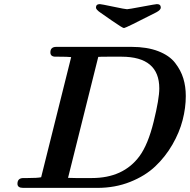

<svg xmlns="http://www.w3.org/2000/svg" viewBox="-20 -914 924 934"><path d="M64.9 -20Q64.9 -47.9 94.2 -47.9H113.8Q162.6 -47.9 180.2 -51.8L326.2 -636.2Q307.1 -638.2 267.1 -638.2H250Q225.1 -638.2 225.1 -659.2Q225.1 -686 253.9 -686H620.1Q695.3 -686 749.8 -665Q804.2 -644 832 -607.9Q859.9 -571.8 871.8 -532.5Q883.8 -493.2 883.8 -446.8Q883.8 -389.6 868.4 -329.8Q853 -270 818.6 -210.4Q784.2 -150.9 735.1 -104.5Q686 -58.1 613 -29.1Q540 0 453.1 0H92.8Q64.9 0 64.9 -20ZM311 -48.8Q324.2 -47.9 349.1 -47.9H426.8Q579.6 -47.9 658.2 -153.8Q700.2 -210.9 727.5 -322Q754.9 -433.1 754.9 -483.9Q754.9 -637.7 571.8 -638.2H503.9Q465.8 -638.2 458 -637.2ZM446.8 -877Q446.8 -894 465.8 -894Q471.7 -894 530.8 -881.6Q589.8 -869.1 598.1 -869.1Q605 -869.1 671.4 -881.6Q737.8 -894 743.2 -894Q762.2 -894 762.2 -877Q762.2 -865.7 740.2 -854Q591.3 -777.8 584 -777.8H582Q576.2 -777.8 523.9 -814Q491.7 -835.9 469.2 -852.1Q446.8 -867.2 446.8 -877Z"/></svg>

Font: CMU Serif
Style: BoldItalic
Weight: 700
Italic angle: -14.04°
Version: Version 0.7.0